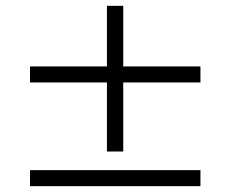

<svg xmlns="http://www.w3.org/2000/svg" viewBox="-20 -684 790 659"><path d="M668 -45H83V-100H668ZM668 -401H403V-164H347V-401H83V-456H347V-664H403V-456H668Z"/></svg>

Font: Kaisei Opti
Style: Bold
Weight: 700
Designer: Font-Kai, 金井和夫
Foundry: KAZUO KANAI
Version: Version 5.003